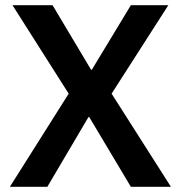

<svg xmlns="http://www.w3.org/2000/svg" viewBox="-20 -718 695 738"><path d="M637 0H483L323 -268H320L162 0H18L244 -358L28 -698H182L330 -450H333L483 -698H627L409 -358Z"/></svg>

Font: IBM Plex Sans Hebrew SemiBold
Style: Regular
Weight: 600
Designer: Mike Abbink, Paul van der Laan, Pieter van Rosmalen, Yanek Iontef
Foundry: Bold Monday
Version: Version 1.2